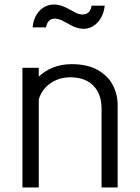

<svg xmlns="http://www.w3.org/2000/svg" viewBox="-20 -797 617 847"><path d="M348 -670Q330 -670 309 -678Q287 -688 276 -695Q271 -697 265 -700.5Q259 -704 251 -708Q234 -715 222 -715Q190 -715 183 -676H124Q128 -722 154.5 -749.5Q181 -777 218 -777Q239 -777 261 -768Q274 -763 291 -753Q313 -741 320 -738Q333 -733 344 -733Q360 -733 370.5 -742.5Q381 -752 384 -772H442Q437 -727 411 -698.5Q385 -670 348 -670ZM289 -456Q241 -456 202.5 -429.5Q164 -403 151 -358V30H79V-498H151V-459Q178 -485 215 -499.5Q252 -514 296 -514Q365 -514 410.5 -488.5Q456 -463 477.5 -422Q499 -381 499 -332V30H428V-318Q428 -382 392 -419Q356 -456 289 -456Z"/></svg>

Font: LINE Seed JP_TTF Regular
Style: Regular
Weight: 400
Designer: LINE & Fontrix & Fontworks
Version: Version 1.002